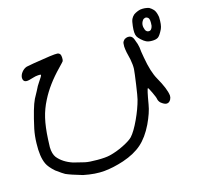

<svg xmlns="http://www.w3.org/2000/svg" viewBox="-125 -892 1250 1184"><g transform="rotate(-15 500.0 -300.5)"><path d="M870.1 -752.9Q899.4 -756.8 925.8 -748Q940.4 -739.3 951.2 -727.5Q963.9 -712.9 969.7 -678.7Q971.7 -627 960.9 -603.5Q943.4 -567.4 930.2 -557.6Q917 -547.9 889.6 -547.9Q867.2 -547.9 853.5 -554.7Q840.8 -560.5 824.7 -575.2Q808.6 -589.8 803.7 -599.6Q793 -619.1 798.8 -667Q801.8 -696.3 808.1 -710Q814.5 -723.6 827.1 -734.4Q847.7 -748 870.1 -752.9ZM869.1 -685.5Q850.6 -660.2 864.3 -626Q867.2 -618.2 874 -613.8Q880.9 -609.4 884.8 -610.4Q904.3 -608.4 911.1 -637.7Q915 -679.7 904.8 -689Q894.5 -698.2 884.3 -695.8Q874 -693.4 869.1 -685.5ZM730.5 -602.5Q747.1 -610.4 752.9 -609.4Q774.4 -610.4 784.2 -591.8Q789.1 -582 793 -569.3Q799.8 -554.7 804.7 -529.3Q806.6 -503.9 814.5 -461.9Q831.1 -365.2 860.4 -314.5Q904.3 -237.3 909.2 -194.3Q910.2 -181.6 904.3 -169.9Q894.5 -150.4 877 -150.4Q862.3 -150.4 840.8 -168Q830.1 -178.7 827.1 -192.4Q826.2 -203.1 809.6 -237.8Q793 -272.5 790 -272.5Q784.2 -272.5 767.6 -173.8Q759.8 -124 727.5 -55.7Q692.4 16.6 646 57.6Q599.6 98.6 524.4 124Q459 145.5 399.9 151.4Q340.8 157.2 264.6 141.6Q190.4 120.1 160.2 106.4Q148.4 100.6 105.5 69.3Q69.3 37.1 57.6 11.7Q35.2 -35.2 38.1 -122.1Q39.1 -168 47.9 -211.9Q76.2 -341.8 99.6 -389.6Q103.5 -397.5 124 -434.6Q137.7 -463.9 150.4 -481.4Q176.8 -518.6 173.8 -523.4Q171.9 -525.4 155.8 -524.4Q139.6 -523.4 125 -518.6Q112.3 -514.6 96.7 -510.7Q55.7 -500 55.7 -536.1Q56.6 -553.7 70.3 -570.8Q84 -587.9 102.5 -593.8Q119.1 -598.6 255.9 -619.1Q293.9 -624 305.2 -623Q316.4 -622.1 323.2 -612.3Q327.1 -605.5 327.6 -590.8Q328.1 -576.2 325.2 -569.3Q322.3 -564.5 293.9 -535.2Q211.9 -451.2 168.9 -365.2Q142.6 -314.5 129.9 -259.8Q117.2 -205.1 113.3 -127.9Q111.3 -96.7 111.3 -77.1Q112.3 -34.2 129.9 -10.7Q163.1 30.3 224.6 50.8Q252 57.6 295.9 68.4Q321.3 74.2 375 74.2Q427.7 74.2 455.1 67.4Q500 56.6 545.9 33.7Q591.8 10.7 609.4 -7.8Q635.7 -37.1 665.5 -101.1Q695.3 -165 710 -221.7Q714.8 -240.2 725.1 -312Q735.4 -383.8 737.3 -409.2Q738.3 -435.5 731.4 -471.7Q716.8 -525.4 714.8 -557.6Q714.8 -581.1 718.3 -587.4Q721.7 -593.8 730.5 -602.5Z"/></g></svg>

Font: JasonHandwriting4
Style: Regular
Weight: 400
Version: Version 1.01.21